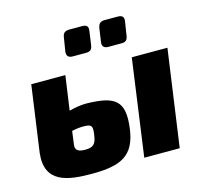

<svg xmlns="http://www.w3.org/2000/svg" viewBox="-104 -826 1010 952"><g transform="rotate(-15 401.0 -350.0)"><path d="M312 -577H381C403 -577 412 -586 415 -608L425 -679C428 -700 420 -710 396 -710H331C307 -710 297 -701 294 -677L283 -609C281 -588 290 -577 312 -577ZM495 -577H563C585 -577 594 -586 597 -609L608 -679C611 -700 602 -710 579 -710H512C490 -710 480 -701 476 -678L466 -609C463 -588 473 -577 495 -577ZM318 -334C291 -334 261 -330 228 -321L253 -497H78L30 -155C14 -5 132 10 255 10C405 10 475 -24 493 -157C512 -299 464 -331 318 -334ZM594 -497 525 0H707L777 -497ZM314 -171C308 -127 294 -114 252 -114C220 -114 200 -123 205 -154L214 -221C237 -226 256 -228 273 -228C315 -228 322 -220 314 -171Z"/></g></svg>

Font: Exo 2 Extra Bold
Style: Italic
Weight: 800
Italic angle: -8°
Designer: Natanael Gama
Version: Version 1.001;PS 001.001;hotconv 1.0.88;makeotf.lib2.5.64775